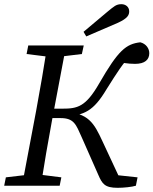

<svg xmlns="http://www.w3.org/2000/svg" viewBox="-23 -887 733 917"><path d="M446 -53C465 -9 477 10 539 10C567 10 607 6 626 0L634 -40L522 -52L550 -33L466 -213C426 -299 400 -348 281 -354L291 -330C379 -338 423 -355 486 -461C539 -545 560 -579 609 -633L531 -595C551 -588 588 -582 622 -582C669 -582 690 -602 690 -633C690 -655 675 -678 647 -685C579 -677 542 -647 451 -489C386 -376 347 -368 274 -368H191L182 -323H266C331 -323 340 -292 367 -232L446 -53ZM-3 0H262L270 -40L151 -55H133L5 -40L-3 0ZM82 0H172C188 -103 206 -207 225 -310L293 -670H203C187 -567 169 -463 150 -360L82 0ZM104 -629 225 -614H244L368 -629L377 -670H112L104 -629ZM376 -735 389 -713C439 -735 490 -756 540 -778C588 -800 594 -816 594 -833C594 -854 577 -867 557 -867C532 -867 522 -857 489 -830C451 -798 414 -767 376 -735Z"/></svg>

Font: Source Serif 4 Variable
Style: Italic
Weight: 400
Italic angle: -12°
Designer: Frank Grießhammer
Foundry: Adobe Systems Incorporated
Version: Version 4.004;hotconv 1.0.116;makeotfexe 2.5.65601